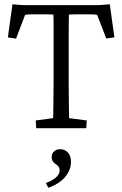

<svg xmlns="http://www.w3.org/2000/svg" viewBox="-20 -597 569 894"><path d="M491.2 -577.1 512.7 -422.9 474.6 -418 432.6 -527.3Q425.8 -529.3 416 -529.8Q406.2 -530.3 398.4 -530.3H363.3Q353.5 -530.3 335 -530.3Q316.4 -530.3 300.8 -529.3Q300.8 -521.5 300.3 -493.2Q299.8 -464.8 299.8 -427.7Q299.8 -390.6 299.8 -357.4V-214.8Q299.8 -150.4 300.8 -104.5Q301.8 -58.6 301.8 -46.9L383.8 -36.1L381.8 0H148.4L146.5 -36.1L227.5 -46.9Q227.5 -58.6 228.5 -104.5Q229.5 -150.4 229.5 -214.8V-357.4Q229.5 -390.6 229.5 -427.7Q229.5 -464.8 229.5 -493.2Q229.5 -521.5 228.5 -529.3Q213.9 -530.3 195.8 -530.3Q177.7 -530.3 167 -530.3H128.9Q121.1 -530.3 112.3 -529.8Q103.5 -529.3 96.7 -527.3L54.7 -417L16.6 -422.9L38.1 -577.1Q49.8 -576.2 60.1 -575.2Q70.3 -574.2 80.1 -573.7Q89.8 -573.2 99.6 -573.2Q109.4 -573.2 120.1 -573.2H408.2Q419.9 -573.2 429.2 -573.2Q438.5 -573.2 448.2 -573.7Q458 -574.2 468.3 -575.2Q478.5 -576.2 491.2 -577.1ZM205.1 277.3 193.4 254.9Q222.7 245.1 240.2 229.5Q257.8 213.9 257.8 197.3Q257.8 185.5 252.4 178.7Q247.1 171.9 239.3 167Q231.4 162.1 226.1 154.3Q220.7 146.5 220.7 132.8Q220.7 118.2 231.9 107.9Q243.2 97.7 258.8 97.7Q275.4 97.7 287.1 105.5Q298.8 113.3 304.7 126.5Q310.5 139.6 310.5 157.2Q310.5 183.6 296.9 207.5Q283.2 231.4 259.8 249Q236.3 266.6 205.1 277.3Z"/></svg>

Font: Crimson Pro Light
Style: Regular
Weight: 300
Designer: Jacques Le Bailly
Foundry: Baron von Fonthausen
Version: Version 1.003